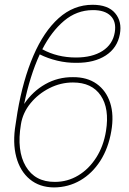

<svg xmlns="http://www.w3.org/2000/svg" viewBox="-20 -780 544 811"><path d="M288.1 -454.1Q348.1 -454.6 388.4 -425.8Q428.7 -397 445.3 -345.7Q461.9 -294.4 450.2 -226.6Q438 -154.3 403.8 -100.8Q369.6 -47.4 319.3 -18.1Q269 11.2 208 11.7Q147 11.2 106 -22.7Q64.9 -56.6 48.8 -116.7Q32.7 -176.8 45.9 -254.9L53.7 -305.7Q77.1 -442.9 121.1 -544.9Q165 -647 228 -703.4Q291 -759.8 371.1 -759.8Q436.5 -759.8 466.3 -724.4Q496.1 -689 486.3 -635.7Q475.6 -577.6 427 -545.9Q378.4 -514.2 302.7 -514.6Q261.7 -514.2 221.9 -523.7Q182.1 -533.2 147.9 -550.3Q127 -504.9 110.4 -451.9Q93.8 -398.9 82 -340.8Q117.7 -394 171.1 -424.3Q224.6 -454.6 288.1 -454.1ZM288.1 -431.6Q236.3 -431.6 189 -407.7Q141.6 -383.8 108.9 -343.8Q76.2 -303.7 68.4 -254.9Q49.8 -143.6 88.9 -77.4Q127.9 -11.2 211.9 -11.7Q265.1 -11.7 310.3 -38.8Q355.5 -65.9 386.5 -114.5Q417.5 -163.1 427.7 -226.6Q442.9 -321.3 405.5 -376.5Q368.2 -431.6 288.1 -431.6ZM158.7 -571.8Q222.2 -537.1 300.8 -537.1Q369.6 -537.1 413.1 -564.9Q456.5 -592.8 464.8 -643.6Q472.2 -688.5 447.3 -713.1Q422.4 -737.8 371.1 -737.3Q303.7 -736.8 250.5 -691.9Q197.3 -647 158.7 -571.8Z"/></svg>

Font: Inter Display Thin
Style: Italic
Weight: 100
Italic angle: -9.39999°
Designer: Rasmus Andersson
Foundry: rsms
Version: Version 4.000;git-a52131595